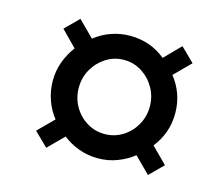

<svg xmlns="http://www.w3.org/2000/svg" viewBox="-64 -510 619 535"><g transform="rotate(15 245.0 -242.0)"><path d="M108.1 -56.5 68.5 -95.2 112.9 -139.5Q96 -160.5 86.7 -187.1Q77.4 -213.7 77.4 -241.9Q77.4 -271 87.1 -297.2Q96.8 -323.4 112.9 -344.4L68.5 -389.5L107.3 -428.2L152.4 -383.1Q173.4 -400 199.6 -409.3Q225.8 -418.5 254 -418.5Q283.1 -418.5 309.3 -409.3Q335.5 -400 356.5 -382.3L401.6 -428.2L441.1 -389.5L395.2 -343.5Q412.1 -322.6 421.4 -296.8Q430.6 -271 430.6 -241.9Q430.6 -212.9 421.4 -187.1Q412.1 -161.3 395.2 -140.3L440.3 -95.2L401.6 -56.5L356.5 -101.6Q336.3 -85.5 310.1 -75.4Q283.9 -65.3 254 -65.3Q225 -65.3 198.8 -75Q172.6 -84.7 152.4 -100.8ZM254.8 -135.5Q283.1 -135.5 306.5 -150Q329.8 -164.5 343.5 -188.7Q357.3 -212.9 357.3 -241.9Q357.3 -271 343.5 -295.2Q329.8 -319.4 306.5 -334.3Q283.1 -349.2 254.8 -349.2Q226.6 -349.2 203.2 -334.3Q179.8 -319.4 166.1 -295.2Q152.4 -271 152.4 -241.9Q152.4 -212.9 166.1 -188.7Q179.8 -164.5 203.2 -150Q226.6 -135.5 254.8 -135.5Z"/></g></svg>

Font: Playfair 5pt SemiExpanded Light
Style: Bold Italic
Weight: 700
Italic angle: -15.6°
Version: Version 2.001;gftools[0.9.30]